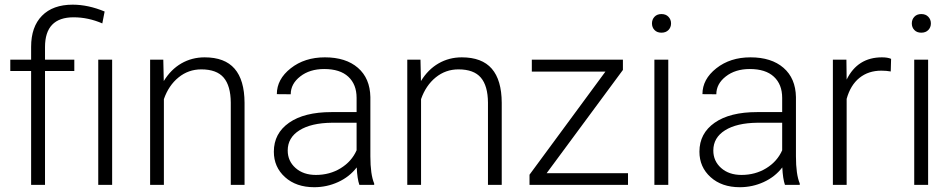

<svg xmlns="http://www.w3.org/2000/svg" viewBox="-20 -780 4018 810"><path d="M23.4 -480.5V-528.3H111.3V-582.5Q111.3 -667 157.2 -713.6Q203.1 -760.3 286.6 -760.3Q352.1 -760.3 421.4 -731.4L411.6 -681.2Q352.1 -707 290.5 -707Q169.9 -707 169.9 -581.5V-528.3H293.5V-480.5H169.9V0H111.3V-480.5ZM394.5 0V-528.3H453.1V0Z M613.3 0V-528.3H668.9L670.9 -438Q700.7 -486.8 745.1 -512.5Q789.6 -538.1 843.3 -538.1Q928.2 -538.1 969.7 -490.2Q1011.2 -442.4 1011.7 -346.7V0H953.6V-347.2Q953.1 -418 923.6 -452.6Q894 -487.3 829.1 -487.3Q774.9 -487.3 733.2 -453.4Q691.4 -419.4 671.4 -361.8V0Z M1135.3 -140.1Q1135.3 -217.3 1199.5 -262.2Q1263.7 -307.1 1378.4 -307.1H1484.4V-367.2Q1484.4 -423.8 1449.5 -456.3Q1414.6 -488.8 1347.7 -488.8Q1286.6 -488.8 1246.6 -457.5Q1206.5 -426.3 1206.5 -382.3L1147.9 -382.8Q1147.9 -445.8 1206.5 -491.9Q1265.1 -538.1 1350.6 -538.1Q1439 -538.1 1490 -493.9Q1541 -449.7 1542.5 -370.6V-120.6Q1542.5 -43.9 1558.6 -5.9V0H1496.1Q1487.3 -24.9 1484.9 -73.7Q1454.1 -33.7 1406.5 -12Q1358.9 9.8 1305.7 9.8Q1229.5 9.8 1182.4 -32.7Q1135.3 -75.2 1135.3 -140.1ZM1193.8 -145Q1193.8 -100.6 1226.8 -71.3Q1259.8 -42 1312.5 -42Q1371.1 -42 1417.2 -70.3Q1463.4 -98.6 1484.4 -146V-262.2H1379.9Q1292.5 -261.2 1243.2 -230.2Q1193.8 -199.2 1193.8 -145Z M1698.2 0V-528.3H1753.9L1755.9 -438Q1785.6 -486.8 1830.1 -512.5Q1874.5 -538.1 1928.2 -538.1Q2013.2 -538.1 2054.7 -490.2Q2096.2 -442.4 2096.7 -346.7V0H2038.6V-347.2Q2038.1 -418 2008.5 -452.6Q1979 -487.3 1914.1 -487.3Q1859.9 -487.3 1818.1 -453.4Q1776.4 -419.4 1756.3 -361.8V0Z M2213.9 0V-43L2534.2 -478H2223.6V-528.3H2607.9V-484.9L2286.1 -49.3H2629.4V0Z M2730.5 -681.2Q2730.5 -697.8 2741.2 -709.2Q2752 -720.7 2770.5 -720.7Q2789.1 -720.7 2800 -709.2Q2811 -697.8 2811 -681.2Q2811 -664.6 2800 -653.3Q2789.1 -642.1 2770.5 -642.1Q2752 -642.1 2741.2 -653.3Q2730.5 -664.6 2730.5 -681.2ZM2740.7 0V-528.3H2799.3V0Z M2930.7 -140.1Q2930.7 -217.3 2994.9 -262.2Q3059.1 -307.1 3173.8 -307.1H3279.8V-367.2Q3279.8 -423.8 3244.9 -456.3Q3210 -488.8 3143.1 -488.8Q3082 -488.8 3042 -457.5Q3002 -426.3 3002 -382.3L2943.4 -382.8Q2943.4 -445.8 3002 -491.9Q3060.5 -538.1 3146 -538.1Q3234.4 -538.1 3285.4 -493.9Q3336.4 -449.7 3337.9 -370.6V-120.6Q3337.9 -43.9 3354 -5.9V0H3291.5Q3282.7 -24.9 3280.3 -73.7Q3249.5 -33.7 3201.9 -12Q3154.3 9.8 3101.1 9.8Q3024.9 9.8 2977.8 -32.7Q2930.7 -75.2 2930.7 -140.1ZM2989.3 -145Q2989.3 -100.6 3022.2 -71.3Q3055.2 -42 3107.9 -42Q3166.5 -42 3212.6 -70.3Q3258.8 -98.6 3279.8 -146V-262.2H3175.3Q3087.9 -261.2 3038.6 -230.2Q2989.3 -199.2 2989.3 -145Z M3493.7 0V-528.3H3550.8L3551.8 -444.3Q3598.1 -538.1 3700.7 -538.1Q3725.1 -538.1 3739.3 -531.7L3737.8 -478.5Q3719.2 -481.9 3698.2 -481.9Q3643.6 -481.9 3605.7 -451.4Q3567.9 -420.9 3551.8 -362.8V0Z M3826.7 -681.2Q3826.7 -697.8 3837.4 -709.2Q3848.1 -720.7 3866.7 -720.7Q3885.3 -720.7 3896.2 -709.2Q3907.2 -697.8 3907.2 -681.2Q3907.2 -664.6 3896.2 -653.3Q3885.3 -642.1 3866.7 -642.1Q3848.1 -642.1 3837.4 -653.3Q3826.7 -664.6 3826.7 -681.2ZM3836.9 0V-528.3H3895.5V0Z"/></svg>

Font: Roboto Light
Style: Regular
Weight: 300
Designer: Google
Version: Version 2.137; 2017